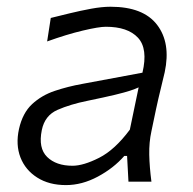

<svg xmlns="http://www.w3.org/2000/svg" viewBox="-20 -526 559 556"><path d="M171 10Q122 10 87.8 -11.8Q53.5 -33.5 39.2 -70.2Q25 -107 35 -152.5Q45.5 -199 73 -224.5Q100.5 -250 138.5 -262.8Q176.5 -275.5 218 -283L392.5 -315.5Q409 -385 379.5 -416.8Q350 -448.5 286.5 -448.5Q266.5 -448.5 220 -437.5Q173.5 -426.5 116.5 -406L127 -474Q151 -480 182 -487.5Q213 -495 244.2 -500.8Q275.5 -506.5 300 -506.5Q395 -506.5 435 -454Q475 -401.5 457 -317Q452 -295 445.5 -269Q439 -243 432 -210.5L418.5 -146Q411.5 -114 412.2 -78Q413 -42 418.5 0H352L348 -74.5H340Q309 -39 263.2 -14.5Q217.5 10 171 10ZM190 -46Q221.5 -46 267 -69Q312.5 -92 356 -150.5L381.5 -273Q372 -268.5 357 -263.5Q342 -258.5 313 -251.5Q284 -244.5 233 -234Q183.5 -224 146.5 -207.8Q109.5 -191.5 101 -149Q90.5 -97 116.5 -71.5Q142.5 -46 190 -46Z"/></svg>

Font: Commissioner Flair Light
Style: Italic
Weight: 300
Italic angle: -12°
Designer: Kostas Bartsokas
Foundry: Kostas Bartsokas
Version: Version 1.000; ttfautohint (v1.8.3)